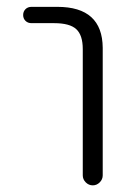

<svg xmlns="http://www.w3.org/2000/svg" viewBox="-20 -565 387 563"><path d="M72.3 -497.1Q61.5 -497.1 54.7 -503.9Q47.9 -510.7 47.9 -521Q47.9 -531.2 54.7 -538.1Q61.5 -544.9 72.3 -544.9H148.4Q280.3 -544.9 281.2 -424.8V-50.8Q281.2 -39.1 272.5 -30.3Q263.7 -21.5 252 -21.5Q240.2 -21.5 231.4 -30.3Q222.7 -39.1 222.7 -50.8V-420.9Q222.7 -461.9 203.6 -479.5Q184.6 -497.1 138.7 -497.1Z"/></svg>

Font: irohamaru Light
Style: Regular
Weight: 200
Designer: [Source Han Sans]
Ryoko NISHIZUKA  (kana & ideographs); Paul D. Hunt (Latin, Greek & Cyrillic); Wenlong ZHANG  (bopomofo
Version: Version 1.01